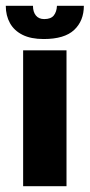

<svg xmlns="http://www.w3.org/2000/svg" viewBox="-55 -644 310 664"><path d="M25 -470H175V0H25ZM96 -509Q52 -509 23 -523.5Q-6 -538 -20.5 -564Q-35 -590 -35 -624H59Q59 -603 69 -590.5Q79 -578 98 -578Q121 -578 131 -590.5Q141 -603 142 -624H235Q235 -572 201.5 -540.5Q168 -509 96 -509Z"/></svg>

Font: Smooch Sans Thin Black
Style: Regular
Weight: 900
Version: Version 1.010